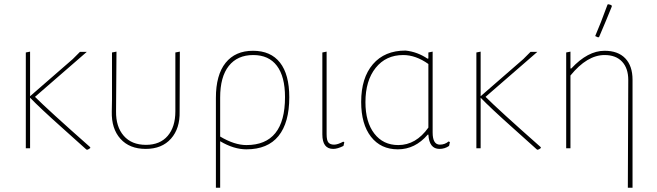

<svg xmlns="http://www.w3.org/2000/svg" viewBox="-20 -695 3079 900"><path d="M101 0V-449L121 -453V-244L321 -418L355 -452H387L144 -241Q206 -179 403 -5V-1Q396 5 389 7L385 6Q380 1 273 -94.5Q166 -190 121 -237V0Z M504 -172 505 -229V-449L526 -453L524 -173Q523 -101 560 -58.5Q597 -16 664 -16Q730 -16 766 -58Q802 -100 802 -173V-449L823 -453L822 -172Q824 -93 781.5 -45Q739 3 663 3Q587 3 544.5 -44.5Q502 -92 504 -172Z M992 185V-236Q992 -344 1037.5 -400.5Q1083 -457 1166 -457Q1249 -457 1292.5 -401.5Q1336 -346 1336 -239Q1336 -120 1285.5 -57.5Q1235 5 1135 5Q1076 5 1012 -33V185ZM1012 -238V-55Q1079 -15 1135 -15Q1316 -15 1316 -240Q1316 -336 1278 -386.5Q1240 -437 1167 -437Q1093 -437 1052.5 -386Q1012 -335 1012 -238Z M1542 3Q1491 3 1491 -65V-449L1511 -453V-66Q1511 -37 1519.5 -27Q1528 -17 1546 -17Q1563 -17 1589 -31L1594 -28L1590 -11Q1562 3 1542 3Z M1845 5Q1765 5 1719 -54Q1673 -113 1673 -217Q1673 -330 1728 -394Q1783 -458 1881 -458Q1937 -452 1984 -420L1988 -421V-449L2008 -453V-74Q2008 -17 2042 -17Q2065 -17 2083 -32L2089 -29L2085 -11Q2065 3 2040 3Q1992 3 1988 -64H1985Q1926 5 1845 5ZM1693 -216Q1693 -123 1734.5 -69Q1776 -15 1847 -15Q1930 -15 1988 -97V-395Q1929 -437 1870 -437Q1789 -437 1741 -377Q1693 -317 1693 -216Z M2213 0V-449L2233 -453V-244L2433 -418L2467 -452H2499L2256 -241Q2318 -179 2515 -5V-1Q2508 5 2501 7L2497 6Q2492 1 2385 -94.5Q2278 -190 2233 -237V0Z M2828 -674 2833 -675 2846 -671 2848 -665Q2824 -605 2788 -521L2783 -520L2770 -526Q2794 -581 2828 -674ZM2654 -453V-374H2658Q2735 -457 2814 -457Q2877 -457 2911 -421.5Q2945 -386 2945 -321V185H2923L2925 -320Q2925 -375 2896 -406Q2867 -437 2814 -437Q2732 -437 2654 -341V0H2634V-449Z"/></svg>

Font: Alegreya Sans Thin
Style: Regular
Weight: 100
Designer: Juan Pablo del Peral
Foundry: Huerta Tipografica
Version: Version 2.007